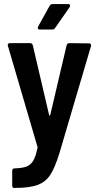

<svg xmlns="http://www.w3.org/2000/svg" viewBox="-20 -724 486 943"><path d="M40 187V115Q40 103 51 103Q88 102 109 94.5Q130 87 143 65.5Q156 44 164 3Q165 1 164 -3L19 -498L18 -502Q18 -512 29 -512H128Q138 -512 141 -502L221 -160Q222 -156 224 -156Q226 -156 227 -160L307 -501Q310 -512 320 -512L417 -511Q423 -511 425.5 -507.5Q428 -504 427 -498L272 28Q250 99 227.5 134Q205 169 165.5 184Q126 199 53 199H47Q44 199 42 195.5Q40 192 40 187ZM167 -593 224 -696Q229 -704 239 -704H314Q321 -704 323.5 -699.5Q326 -695 322 -689L251 -587Q246 -579 237 -579H175Q168 -579 166 -583Q164 -587 167 -593Z"/></svg>

Font: Barlow Semi Condensed SemiBold
Style: Regular
Weight: 600
Width: 4
Designer: Jeremy Tribby
Foundry: Tribby Type
Version: Version 1.408